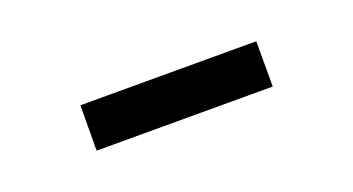

<svg xmlns="http://www.w3.org/2000/svg" viewBox="-24 -417 465 253"><g transform="rotate(-20 208.5 -290.5)"><path d="M85.4 -322.3H332V-258.8H85Z"/></g></svg>

Font: Habibi
Style: Regular
Weight: 400
Designer: Magnus Gaarde
Foundry: Magnus Gaarde
Version: Version 1.001